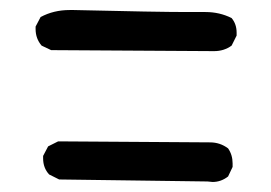

<svg xmlns="http://www.w3.org/2000/svg" viewBox="-20 -574 540 383"><path d="M404 -211 394 -212 98 -216 78 -226Q66 -239 66 -258V-263L76 -282L96 -292L399 -290Q419 -290 435 -278Q444 -265 444 -248V-241L435 -222Q421 -211 404 -211ZM407 -472 82 -474 63 -483Q51 -497 51 -516V-521L61 -540Q87 -554 119 -554H127Q294 -550 354 -550H390Q418 -550 442 -538Q452 -526 452 -509V-503L442 -483Q427 -472 407 -472Z"/></svg>

Font: Xiaolai Mono SC
Style: Regular
Weight: 400
Monospace: yes
Designer: LXGW / Nozomi Seto
Version: Version 3.113;September 30, 2024